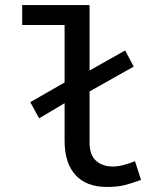

<svg xmlns="http://www.w3.org/2000/svg" viewBox="-20 -729 640 761"><path d="M135 -260 100 -324 241 -405 318 -440 476 -529 510 -465 318 -357 241 -323ZM404 12Q322 12 279 -35.5Q236 -83 236 -171V-630H68V-709H335V-165Q335 -114 361 -91.5Q387 -69 427 -69Q447 -69 468.5 -74.5Q490 -80 515 -90L539 -16Q504 -3 475 4.5Q446 12 404 12Z"/></svg>

Font: Source Code Pro ExtraLight Medium
Style: Regular
Weight: 500
Monospace: yes
Version: Version 1.018;hotconv 1.0.116;makeotfexe 2.5.65601